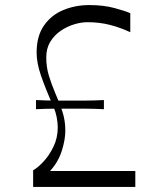

<svg xmlns="http://www.w3.org/2000/svg" viewBox="-20 -735 640 755"><path d="M110.3 0V-65.4Q129 -75.9 151.4 -100Q173.9 -124.1 190.5 -158.7Q207.1 -193.3 207.1 -234Q207.1 -253 202.9 -274.3Q198.7 -295.6 190.3 -315.4Q158 -388.3 141 -438.1Q124 -487.9 124 -527.9Q124 -593.1 152.9 -634.6Q181.7 -676 229.1 -695.6Q276.6 -715.1 331.1 -715.1Q388.1 -715.1 432 -702.9Q475.9 -690.7 492.3 -683V-608.4Q452.1 -627 411.6 -637.3Q371.1 -647.7 323.6 -647.7Q299.1 -647.7 271.3 -639.2Q243.4 -630.7 218.6 -613.8Q193.9 -597 177.9 -571.1Q161.9 -545.1 161.9 -509.4Q161.9 -471.3 172.1 -437.7Q182.3 -404.1 197 -369.6Q212.7 -334.1 224.8 -298.1Q236.9 -262 236.9 -221.6Q236.9 -185.6 222.9 -141.6Q208.9 -97.6 176.9 -62.7H512.1V0ZM121.6 -341.6Q141.4 -340.6 158.6 -340.1Q175.9 -339.6 191.6 -339.5Q207.3 -339.4 222.7 -339.4Q238.1 -339.4 254.3 -339.4Q271.3 -339.4 286.6 -339.4Q302 -339.4 318.1 -339.5Q334.3 -339.6 351.5 -340.1Q368.7 -340.6 388.6 -341.6V-305.6Q368.7 -306.6 351.5 -307.1Q334.3 -307.6 318.1 -307.6Q302 -307.7 286.6 -307.7Q271.3 -307.7 255.1 -307.7Q238.1 -307.7 222.7 -307.7Q207.3 -307.7 191.6 -307.6Q175.9 -307.6 158.6 -307.1Q141.4 -306.6 121.6 -305.6Z"/></svg>

Font: Ojuju ExtraLight
Style: Regular
Weight: 200
Designer: Chisaokwu Joboson, Mirko Velimirovic
Foundry: Udi Foundry
Version: Version 1.000